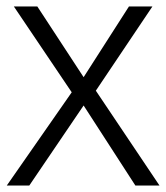

<svg xmlns="http://www.w3.org/2000/svg" viewBox="-20 -577 517 597"><path d="M1 0 203 -290 23 -557H96L240 -337L381 -557H454L278 -295L476 0H401L240 -249L71 0Z"/></svg>

Font: BDO Grotesk Light
Style: Regular
Weight: 300
Designer: Deni Anggara
Foundry: Lokal Container
Version: Version 2.000